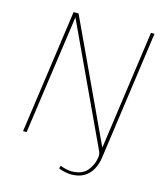

<svg xmlns="http://www.w3.org/2000/svg" viewBox="-124 -791 899 1045"><g transform="rotate(15 325.0 -268.5)"><path d="M375 160Q360 160 340 156Q320 152 304 145L309 129Q323 135 341 139Q359 143 372 143Q431 143 459.5 110Q488 77 494 35Q495 32 495 28Q495 24 495 22Q495 8 491 0L177 -672L82 0H62L160 -697H188L502 -25L596 -697H616L515 26Q510 65 493 95.5Q476 126 447 143Q418 160 375 160Z"/></g></svg>

Font: Hanken Grotesk Thin
Style: Italic
Weight: 250
Italic angle: -8°
Designer: Alfredo Marco Pradil
Foundry: Hanken Design Co.
Version: Version 3.013